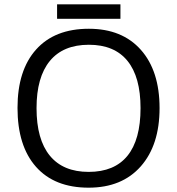

<svg xmlns="http://www.w3.org/2000/svg" viewBox="-20 -858 819 888"><path d="M718 -358Q718 -187 631 -88.5Q544 10 390 10Q232 10 146.5 -86.5Q61 -183 61 -359Q61 -533 147 -629Q233 -725 391 -725Q545 -725 631.5 -627.5Q718 -530 718 -358ZM149 -358Q149 -213 210.5 -138Q272 -63 390 -63Q509 -63 569.5 -137.5Q630 -212 630 -358Q630 -502 569.5 -576.5Q509 -651 391 -651Q272 -651 210.5 -576Q149 -501 149 -358ZM244 -838H537V-771H244Z"/></svg>

Font: Stephens Clock
Style: Regular
Weight: 400
Designer: Peter Wiegel (catfonts.de) with slight modifications by DT1.org
Version: Version 0.9.1